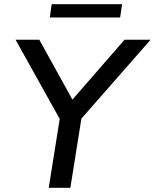

<svg xmlns="http://www.w3.org/2000/svg" viewBox="-20 -894 737 914"><path d="M212 0 270 -364 281 -298 54 -705H167L334 -403H310L573 -705H697L340 -298L373 -364L315 0ZM217 -811 226 -874H561L552 -811Z"/></svg>

Font: Nunito Sans 12pt SemiBold
Style: Italic
Weight: 600
Italic angle: -9°
Designer: Vernon Adams
Foundry: Vernon Adams
Version: Version 3.101;gftools[0.9.27]